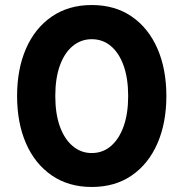

<svg xmlns="http://www.w3.org/2000/svg" viewBox="-20 -732 730 764"><path d="M345 12Q253 12 186 -34Q119 -80 83.5 -161.5Q48 -243 48 -350Q48 -457 83.5 -538.5Q119 -620 186 -666Q253 -712 345 -712Q438 -712 504.5 -666Q571 -620 606.5 -538.5Q642 -457 642 -350Q642 -243 606.5 -161.5Q571 -80 504.5 -34Q438 12 345 12ZM345 -123Q389 -123 421.5 -151Q454 -179 472 -229.5Q490 -280 490 -350Q490 -420 472 -470.5Q454 -521 421.5 -548.5Q389 -576 345 -576Q302 -576 269 -548.5Q236 -521 218 -470.5Q200 -420 200 -350Q200 -280 218 -229.5Q236 -179 269 -151Q302 -123 345 -123Z"/></svg>

Font: DM Sans 10pt Black
Style: Regular
Weight: 900
Version: Version 4.004;gftools[0.9.30]